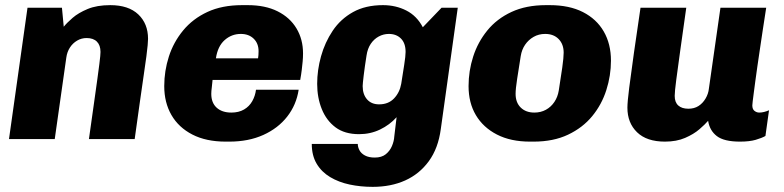

<svg xmlns="http://www.w3.org/2000/svg" viewBox="-20 -541 3052 747"><path d="M15 0 87 -511H221L228 -437Q240 -452 262.5 -471.5Q285 -491 321 -506Q357 -521 409 -521Q480 -521 518 -485Q556 -449 556 -390Q556 -381 554.5 -365Q553 -349 549.5 -321.5Q546 -294 539.5 -251Q533 -208 524.5 -146.5Q516 -85 504 0H326Q338 -85 346 -142Q354 -199 359 -235Q364 -271 366.5 -291.5Q369 -312 370 -322.5Q371 -333 371 -339Q371 -365 357 -379Q343 -393 317 -393Q297 -393 280 -383Q263 -373 252 -356Q241 -339 238 -317L193 0Z M858 10Q782 10 728.5 -17.5Q675 -45 647 -93.5Q619 -142 619 -206Q619 -265 637 -321Q655 -377 692.5 -422.5Q730 -468 787 -494.5Q844 -521 922 -521H944Q1012 -521 1060 -497Q1108 -473 1133.5 -430.5Q1159 -388 1159 -333Q1159 -317 1157.5 -301.5Q1156 -286 1154 -269Q1152 -252 1148 -230H807Q806 -216 804 -201Q802 -186 802 -176Q802 -141 823 -122Q844 -103 880 -103Q909 -103 929.5 -115Q950 -127 961.5 -147.5Q973 -168 976 -192H1142Q1133 -133 1097.5 -87.5Q1062 -42 1004.5 -16Q947 10 872 10ZM820 -314H984Q985 -321 985.5 -327Q986 -333 986 -342Q986 -372 967 -390.5Q948 -409 917 -409Q881 -409 854 -385Q827 -361 820 -314Z M1430 186Q1383 186 1340.5 177Q1298 168 1264.5 148Q1231 128 1212 96Q1193 64 1193 19H1372Q1372 31 1378.5 43.5Q1385 56 1400 64Q1415 72 1438 72Q1465 72 1481 59Q1497 46 1505 27Q1513 8 1514 -10L1523 -85Q1496 -55 1458.5 -37Q1421 -19 1377 -19Q1321 -19 1285.5 -45.5Q1250 -72 1232 -116.5Q1214 -161 1214 -215Q1214 -268 1229 -322Q1244 -376 1274.5 -421.5Q1305 -467 1353.5 -494Q1402 -521 1470 -521Q1520 -521 1561 -500Q1602 -479 1625 -435L1698 -511H1761L1695 -39Q1685 36 1648.5 86Q1612 136 1556.5 161Q1501 186 1430 186ZM1455 -135Q1491 -135 1513 -158Q1535 -181 1541 -215Q1547 -253 1552.5 -288Q1558 -323 1558 -339Q1558 -373 1540 -391Q1522 -409 1493 -409Q1472 -409 1453.5 -399Q1435 -389 1422.5 -370.5Q1410 -352 1406 -325Q1399 -281 1395 -247.5Q1391 -214 1391 -206Q1391 -174 1408 -154.5Q1425 -135 1455 -135Z M2042 10Q1967 10 1913.5 -17.5Q1860 -45 1831.5 -93Q1803 -141 1803 -206Q1803 -265 1821 -321Q1839 -377 1876 -422.5Q1913 -468 1970 -494.5Q2027 -521 2104 -521H2119Q2195 -521 2248 -494Q2301 -467 2329 -418.5Q2357 -370 2357 -305Q2357 -247 2339 -190.5Q2321 -134 2284 -89Q2247 -44 2190 -17Q2133 10 2056 10ZM2059 -103Q2084 -103 2104 -114Q2124 -125 2137 -144.5Q2150 -164 2154 -189Q2162 -239 2167.5 -278Q2173 -317 2173 -336Q2173 -369 2153.5 -389Q2134 -409 2101 -409Q2076 -409 2056 -397.5Q2036 -386 2023 -367Q2010 -348 2006 -323Q1998 -273 1992 -234Q1986 -195 1986 -176Q1986 -142 2006 -122.5Q2026 -103 2059 -103Z M2567 10Q2496 10 2458.5 -26.5Q2421 -63 2421 -122Q2421 -144 2428 -199.5Q2435 -255 2446.5 -336Q2458 -417 2472 -511H2650Q2637 -419 2627 -347.5Q2617 -276 2611 -230Q2605 -184 2605 -168Q2605 -143 2619 -130.5Q2633 -118 2658 -118Q2681 -118 2697.5 -128.5Q2714 -139 2725 -157.5Q2736 -176 2738 -196L2783 -511H2961Q2954 -467 2948 -426.5Q2942 -386 2936.5 -349.5Q2931 -313 2926.5 -281.5Q2922 -250 2918.5 -224Q2915 -198 2912.5 -178.5Q2910 -159 2908.5 -147Q2907 -135 2907 -131Q2907 -116 2915.5 -109.5Q2924 -103 2934 -103Q2943 -103 2953 -105.5Q2963 -108 2972 -112L2958 -12Q2944 -4 2920 3Q2896 10 2859 10Q2797 10 2769 -11.5Q2741 -33 2735 -71Q2723 -57 2701 -38Q2679 -19 2645.5 -4.5Q2612 10 2567 10Z"/></svg>

Font: Chivo Medium ExtraBold
Style: Italic
Weight: 800
Italic angle: -8.05°
Version: Version 2.002